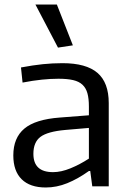

<svg xmlns="http://www.w3.org/2000/svg" viewBox="-20 -826 573 851"><path d="M237 -615 137 -806H232L303 -625ZM215 -63Q251 -63 292.5 -80Q334 -97 374 -123V-259L269 -250Q191 -243 159.5 -219.5Q128 -196 128 -144Q128 -63 215 -63ZM183 5Q113 5 76 -31.5Q39 -68 39 -137Q39 -215 88 -256Q137 -297 245 -305L374 -315V-354Q374 -389 367.5 -412.5Q361 -436 345.5 -450.5Q330 -465 304 -471Q278 -477 239 -477Q205 -477 165.5 -473Q126 -469 80 -460L73 -527Q126 -537 169.5 -541.5Q213 -546 257 -546Q362 -546 412 -503Q462 -460 462 -369V0H389L380 -68H374Q325 -33 278 -14Q231 5 183 5Z"/></svg>

Font: EncodeSans
Style: Regular
Weight: 400
Designer: Pablo Impallari, Andres Torresi
Foundry: Pablo Impallari, Andres Torresi
Version: Version 1.000; ttfautohint (v1.4.1)